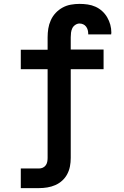

<svg xmlns="http://www.w3.org/2000/svg" viewBox="-20 -763 640 988"><path d="M87 205V104H181Q191 104 200 100Q209 96 215 88Q221 80 223 70Q225 60 225 50V-407H87V-507H225V-571Q225 -594 228.5 -616Q232 -638 241.5 -659Q251 -680 266.5 -696.5Q282 -713 302 -724Q322 -735 344.5 -739Q367 -743 389 -743Q410 -743 431 -740Q452 -737 471 -728.5Q490 -720 505.5 -706Q521 -692 531.5 -674Q542 -656 547.5 -636Q553 -616 553 -595Q553 -593 552.5 -591Q552 -589 552 -586H434Q434 -587 434 -588Q434 -589 434 -589Q434 -599 431.5 -608.5Q429 -618 423 -626Q417 -634 408 -638Q399 -642 389 -642Q378 -642 367.5 -635Q357 -628 352 -617.5Q347 -607 345.5 -595Q344 -583 344 -571V-508H513V-407H344V50Q344 72 340 93Q336 114 326 133Q316 152 300 166.5Q284 181 264.5 189.5Q245 198 223.5 201.5Q202 205 181 205Z"/></svg>

Font: Iosevka Curly Slab Extended
Style: Bold
Weight: 700
Width: 7
Monospace: yes
Designer: Belleve Invis
Foundry: Belleve Invis
Version: Version 11.1.0; ttfautohint (v1.8.3)